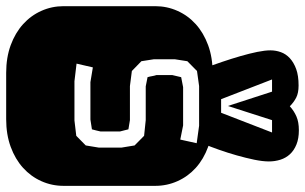

<svg xmlns="http://www.w3.org/2000/svg" viewBox="-205 -785 988 622"><g transform="rotate(90 289.0 -474.0)"><path d="M364.3 -668.9Q413.6 -668.9 453.6 -654.3Q493.7 -639.6 521.7 -614.3Q549.8 -588.9 564.9 -554.9Q580.1 -521 580.1 -482.9V-186Q580.1 -147.9 564.9 -114Q549.8 -80.1 521.7 -54.7Q493.7 -29.3 453.6 -14.6Q413.6 0 364.3 0H213.9Q164.6 0 124.5 -14.6Q84.5 -29.3 56.4 -54.7Q28.3 -80.1 13.2 -114Q-2 -147.9 -2 -186V-482.9Q-2 -521 13.2 -554.9Q28.3 -588.9 56.4 -614.3Q84.5 -639.6 124.5 -654.3Q164.6 -668.9 213.9 -668.9ZM456.1 -374 449.2 -416 418 -446.8 367.2 -452.1H257.8L228 -458Q225.6 -466.3 224.6 -472.9Q223.6 -479.5 221.2 -486.8V-538.1L228 -566.9L260.3 -573.2H384.3L430.2 -564L441.9 -617.2L385.3 -625H256.8L208 -618.2L176.3 -586.9L169.9 -545.9V-479L176.3 -438L208 -407.2L256.8 -400.9H367.2L397 -396Q398.4 -388.7 400.4 -382.3Q402.3 -376 403.8 -369.1V-305.2Q402.8 -298.8 400.6 -291.5Q398.4 -284.2 397 -277.8L365.2 -272.9H244.1L196.3 -280.8L184.1 -228L241.2 -221.2H368.2L418 -227.1L449.2 -257.8L456.1 -299.8ZM322.3 -918.9Q337.4 -932.6 355.5 -940.4Q373.5 -948.2 399.9 -948.2Q426.8 -948.2 446 -940.4Q465.3 -932.6 477.5 -919.4Q489.7 -906.2 495.4 -888.4Q501 -870.6 501 -851.1Q501 -831.1 495.4 -803.7Q489.7 -776.4 481.4 -747.1Q473.1 -717.8 463.1 -689.5Q453.1 -661.1 444.3 -640.1H199.2Q189 -668.5 178.5 -699.5Q168 -730.5 159.7 -759.3Q151.4 -788.1 146.2 -813.2Q141.1 -838.4 141.1 -856Q141.1 -873.5 147 -889.9Q152.8 -906.2 166.5 -918.9Q180.2 -931.6 201.7 -939.5Q223.1 -947.3 254.9 -947.3Q279.3 -947.3 294.4 -939.5Q309.6 -931.6 322.3 -918.9ZM274.9 -861.3H235.4L299.3 -696.3H343.3L407.2 -861.3H367.2L321.3 -718.3Z"/></g></svg>

Font: Monofett
Style: Regular
Weight: 400
Designer: vernon adams
Foundry: vernon adams
Version: Version 1.000